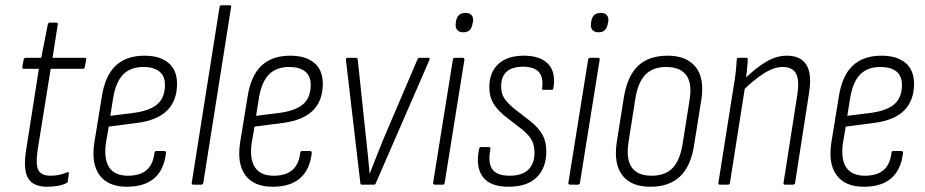

<svg xmlns="http://www.w3.org/2000/svg" viewBox="-20 -703 3521 731"><path d="M160 8Q106 8 87 -24.5Q68 -57 79 -129L128 -441H71Q64 -441 65 -448L70 -476Q72 -483 78 -483H137L162 -610Q164 -617 169 -617H194Q201 -617 200 -610L180 -483H303Q310 -483 308 -475L303 -448Q302 -441 295 -441H173L123 -130Q115 -75 126.5 -54.5Q138 -34 172 -34Q191 -34 206.5 -37.5Q222 -41 236 -47Q243 -50 242 -42L238 -12Q237 -7 231 -5Q216 2 197.5 5Q179 8 160 8Z M463 8Q392 8 359.5 -35.5Q327 -79 339 -159L367 -331Q379 -413 419.5 -452Q460 -491 530 -491Q589 -491 621.5 -463.5Q654 -436 654 -384Q654 -320 616.5 -282.5Q579 -245 502 -235L394 -221L383 -157Q375 -97 396 -65.5Q417 -34 467 -34Q513 -34 538 -55.5Q563 -77 568 -121Q569 -128 575 -128H606Q612 -128 612 -121Q605 -57 567.5 -24.5Q530 8 463 8ZM400 -262 495 -274Q554 -283 581 -308Q608 -333 608 -380Q608 -414 586.5 -431Q565 -448 526 -448Q477 -448 449 -419.5Q421 -391 411 -331Z M716 0Q709 0 710 -7L816 -677Q817 -683 824 -683H854Q861 -683 860 -677L754 -7Q753 0 746 0Z M1018 8Q947 8 914.5 -35.5Q882 -79 894 -159L922 -331Q934 -413 974.5 -452Q1015 -491 1085 -491Q1144 -491 1176.5 -463.5Q1209 -436 1209 -384Q1209 -320 1171.5 -282.5Q1134 -245 1057 -235L949 -221L938 -157Q930 -97 951 -65.5Q972 -34 1022 -34Q1068 -34 1093 -55.5Q1118 -77 1123 -121Q1124 -128 1130 -128H1161Q1167 -128 1167 -121Q1160 -57 1122.5 -24.5Q1085 8 1018 8ZM955 -262 1050 -274Q1109 -283 1136 -308Q1163 -333 1163 -380Q1163 -414 1141.5 -431Q1120 -448 1081 -448Q1032 -448 1004 -419.5Q976 -391 966 -331Z M1358 0Q1352 0 1352 -6L1297 -475Q1297 -483 1303 -483H1335Q1342 -483 1342 -476L1374 -174Q1378 -142 1381 -109Q1384 -76 1387 -43H1388Q1401 -76 1414 -109Q1427 -142 1440 -174L1569 -476Q1572 -483 1577 -483H1611Q1618 -483 1615 -475L1411 -6Q1409 0 1404 0Z M1636 0Q1628 0 1629 -7L1704 -475Q1705 -483 1712 -483H1742Q1749 -483 1748 -475L1673 -7Q1672 0 1666 0ZM1744 -580Q1729 -580 1721 -588.5Q1713 -597 1715 -613L1716 -621Q1721 -654 1752 -654Q1768 -654 1775.5 -645Q1783 -636 1781 -621L1779 -613Q1774 -580 1744 -580Z M1916 8Q1846 8 1818 -30Q1790 -68 1804 -135Q1805 -143 1810 -143H1841Q1848 -143 1847 -135Q1837 -83 1854.5 -58.5Q1872 -34 1920 -34Q1967 -34 1991 -56.5Q2015 -79 2015 -122Q2015 -149 2004.5 -169Q1994 -189 1968 -210L1901 -262Q1872 -286 1857.5 -311Q1843 -336 1843 -370Q1843 -428 1877.5 -459.5Q1912 -491 1975 -491Q2037 -491 2067 -459.5Q2097 -428 2087 -368Q2086 -361 2081 -361H2049Q2042 -361 2044 -368Q2055 -449 1972 -449Q1888 -449 1888 -374Q1888 -349 1898 -332Q1908 -315 1933 -293L2000 -241Q2032 -215 2046 -189Q2060 -163 2060 -127Q2060 -64 2023.5 -28Q1987 8 1916 8Z M2151 0Q2143 0 2144 -7L2219 -475Q2220 -483 2227 -483H2257Q2264 -483 2263 -475L2188 -7Q2187 0 2181 0ZM2259 -580Q2244 -580 2236 -588.5Q2228 -597 2230 -613L2231 -621Q2236 -654 2267 -654Q2283 -654 2290.5 -645Q2298 -636 2296 -621L2294 -613Q2289 -580 2259 -580Z M2456 8Q2383 8 2349.5 -35.5Q2316 -79 2328 -161L2355 -331Q2368 -413 2409 -452Q2450 -491 2522 -491Q2594 -491 2628.5 -448Q2663 -405 2650 -322L2623 -153Q2611 -71 2569.5 -31.5Q2528 8 2456 8ZM2461 -34Q2513 -34 2541 -63.5Q2569 -93 2579 -155L2605 -320Q2616 -385 2593 -416.5Q2570 -448 2516 -448Q2466 -448 2437.5 -419Q2409 -390 2399 -328L2373 -162Q2363 -98 2385 -66Q2407 -34 2461 -34Z M2969 0Q2962 0 2963 -6L3016 -345Q3024 -398 3010.5 -423Q2997 -448 2960 -448Q2927 -448 2889 -424Q2851 -400 2807 -357L2812 -400Q2852 -440 2893 -465.5Q2934 -491 2976 -491Q3028 -491 3050 -456.5Q3072 -422 3060 -347L3007 -6Q3006 0 2999 0ZM2721 0Q2714 0 2715 -6L2772 -367Q2778 -398 2781 -427Q2784 -456 2785 -476Q2785 -483 2792 -483H2822Q2827 -483 2827 -476Q2826 -455 2823 -428Q2820 -401 2817 -382V-375L2759 -6Q2758 0 2751 0Z M3269 8Q3198 8 3165.5 -35.5Q3133 -79 3145 -159L3173 -331Q3185 -413 3225.5 -452Q3266 -491 3336 -491Q3395 -491 3427.5 -463.5Q3460 -436 3460 -384Q3460 -320 3422.5 -282.5Q3385 -245 3308 -235L3200 -221L3189 -157Q3181 -97 3202 -65.5Q3223 -34 3273 -34Q3319 -34 3344 -55.5Q3369 -77 3374 -121Q3375 -128 3381 -128H3412Q3418 -128 3418 -121Q3411 -57 3373.5 -24.5Q3336 8 3269 8ZM3206 -262 3301 -274Q3360 -283 3387 -308Q3414 -333 3414 -380Q3414 -414 3392.5 -431Q3371 -448 3332 -448Q3283 -448 3255 -419.5Q3227 -391 3217 -331Z"/></svg>

Font: Sofia Sans Condensed Light
Style: Italic
Weight: 300
Italic angle: -9°
Version: Version 4.100